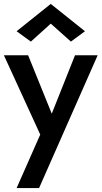

<svg xmlns="http://www.w3.org/2000/svg" viewBox="-24 -743 520 983"><path d="M236 -622 339 -530 411 -583 236 -723 61 -583 134 -530ZM476 -460H360L241 -161L120 -460H-4L182 -54L61 220H176Z"/></svg>

Font: Jost Medium
Style: Regular
Weight: 500
Version: Version 3.710